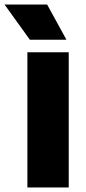

<svg xmlns="http://www.w3.org/2000/svg" viewBox="-65 -825 378 845"><path d="M55.5 0V-595H237.5V0ZM66.5 -650 -45 -805H142.5L227.5 -650Z"/></svg>

Font: Encode Sans SC SemiCondensed ExtraBold
Style: Regular
Weight: 800
Width: 4
Designer: Multiple Designers
Foundry: Impallari Type
Version: Version 3.002